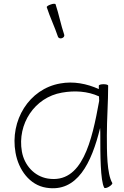

<svg xmlns="http://www.w3.org/2000/svg" viewBox="-20 -991 660 1026"><path d="M230 -952C247 -899 272 -848 290 -794C293 -787 302 -784 311 -787C320 -790 326 -798 323 -806C305 -859 295 -914 277 -968C276 -972 264 -972 251 -967C238 -963 228 -956 230 -952ZM580 -13C551 -63 551 -180 551 -267C551 -356 558 -444 558 -533C558 -538 547 -541 533 -541C520 -541 508 -538 508 -533C508 -527 508 -521 508 -515C444 -544 372 -558 302 -545C135 -516 32 -347 63 -175C79 -84 138 -2 227 12C393 39 469 -120 515 -307C516 -294 516 -280 516 -267C516 -171 516 -24 537 12C539 16 550 14 562 7C574 0 582 -9 580 -13ZM235 -37C163 -49 110 -108 97 -181C71 -328 165 -471 311 -496C378 -508 448 -504 509 -476C509 -468 510 -460 510 -452C471 -237 420 -7 235 -37Z"/></svg>

Font: Nupuram Thin
Style: Regular
Weight: 100
Designer: Santhosh Thottingal (santhosh.thottingal@gmail.com)
Foundry: SMC
Version: Version 1.000